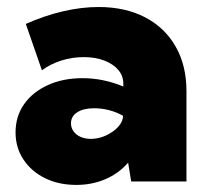

<svg xmlns="http://www.w3.org/2000/svg" viewBox="-20 -518 591 548"><path d="M512.2 0H354.5L345.7 -53.7Q318.8 -22.9 280.8 -6.6Q242.7 9.8 197.8 9.8Q147.5 9.8 108.4 -9.5Q69.3 -28.8 46.9 -62.7Q24.4 -96.7 24.4 -140.1Q24.4 -186 48.8 -220.7Q73.2 -255.4 116.5 -275.1Q159.7 -294.9 215.3 -294.9Q245.6 -294.9 274.9 -288.8Q304.2 -282.7 332 -271V-278.8Q332 -301.3 317.6 -318.4Q303.2 -335.4 277.6 -345.2Q252 -355 219.2 -355Q186 -355 155 -345.2Q124 -335.4 99.6 -317.4L53.7 -449.7Q107.4 -473.6 160.2 -485.8Q212.9 -498 261.2 -498Q337.9 -498 394.3 -468.5Q450.7 -439 481.4 -385Q512.2 -331.1 512.2 -257.8ZM239.3 -121.6Q261.2 -121.6 282.5 -131.3Q303.7 -141.1 317.4 -156.2Q331.1 -171.4 331.1 -187V-187.5Q313.5 -197.8 292 -203.4Q270.5 -209 249 -209Q218.3 -209 200.4 -197.5Q182.6 -186 182.6 -166Q182.6 -153.3 189.9 -143.1Q197.3 -132.8 210.2 -127.2Q223.1 -121.6 239.3 -121.6Z"/></svg>

Font: Kumbh Sans Black
Style: Regular
Weight: 900
Version: Version 1.005